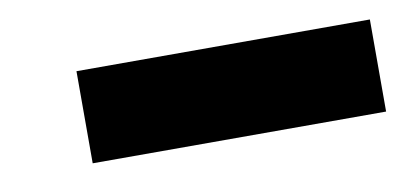

<svg xmlns="http://www.w3.org/2000/svg" viewBox="-30 -803 489 232"><g transform="rotate(-10 215.0 -686.5)"><path d="M70 -630V-743H430V-630Z"/></g></svg>

Font: Lexend Exa ExtraBold
Style: Regular
Weight: 800
Designer: Bonnie Shaver-Troup, Thomas Jockin
Foundry: Lexend
Version: Version 1.007